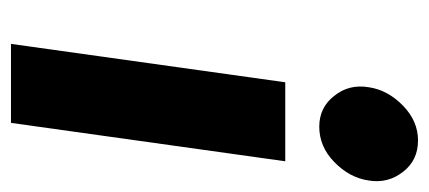

<svg xmlns="http://www.w3.org/2000/svg" viewBox="-236 -546 782 350"><g transform="rotate(90 155.0 -371.0)"><path d="M309 -652Q315 -687 293 -715Q272 -742 236 -742Q201 -742 173 -715Q144 -687 139 -652Q133 -616 155 -589Q176 -562 211 -562Q247 -562 275 -589Q304 -617 309 -652ZM60 0H204L274 -500H130Z"/></g></svg>

Font: Unageo
Style: ExtraBold-Italic
Weight: 800
Designer: Richard Sepsi
Foundry: Richard Sepsi
Version: Version 2.000